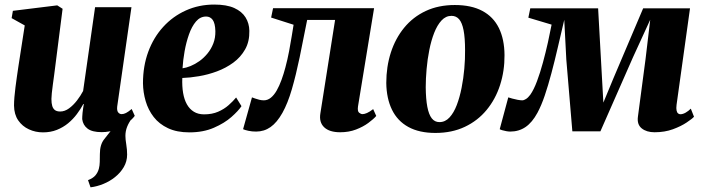

<svg xmlns="http://www.w3.org/2000/svg" viewBox="-20 -569 3086 842"><path d="M377 252.5 366 221Q388 212.5 398.5 200Q409 187.5 413.5 171Q417 158 417.5 141.5Q418 125 418 106.5Q418 65 437 41.5Q456 18 472 -3L558.5 -49.5Q545 -32 537.5 -13Q530 6 530 26.5Q530 42 533.8 64.8Q537.5 87.5 537.5 109Q537.5 138.5 522.8 163.8Q508 189 484 208Q461.5 226 433.5 237.5Q405.5 249 377 252.5ZM168.5 11.5Q135.5 11.5 106.8 -1.8Q78 -15 60 -41Q42 -67 41.5 -106Q41.5 -122.5 43.2 -143Q45 -163.5 47.8 -186.2Q50.5 -209 54 -232Q57.5 -255 60.5 -276.5L88.5 -457.5L31 -489.5L36.5 -521.5L231 -545.5L254.5 -530.5L223.5 -287Q221 -265.5 217.8 -242.5Q214.5 -219.5 211.8 -198.2Q209 -177 207.2 -160.5Q205.5 -144 205.5 -135Q205.5 -116 209.2 -104Q213 -92 221.2 -86Q229.5 -80 244 -80Q264 -80 282.8 -93.8Q301.5 -107.5 317.5 -128.2Q333.5 -149 344.5 -170L397 -537.5H556.5L494 -102Q492 -84 498.2 -76.2Q504.5 -68.5 513.5 -68.5Q522.5 -68.5 532.5 -73.5Q542.5 -78.5 557.5 -91L571 -61Q561 -47 540.2 -30.5Q519.5 -14 490.2 -1.8Q461 10.5 425.5 10.5Q384.5 10.5 364.2 -4.8Q344 -20 340.5 -46.5Q340.5 -51 340.8 -58.2Q341 -65.5 342 -74.5Q343 -83.5 344.5 -93.5Q346 -103.5 347.5 -112.5L345.5 -113Q333.5 -90.5 317 -68.5Q300.5 -46.5 278.8 -28.5Q257 -10.5 229.5 0.5Q202 11.5 168.5 11.5Z M1039 -103.5Q1025.5 -83 995 -56Q964.5 -29 918 -8.8Q871.5 11.5 810.5 11.5Q755.5 11.5 716.8 -6.8Q678 -25 654 -56Q630 -87 618.8 -125.5Q607.5 -164 607 -204Q607 -279 630.2 -342Q653.5 -405 695.8 -451.2Q738 -497.5 795.2 -523.2Q852.5 -549 919.5 -549Q974 -549 1007.5 -533.8Q1041 -518.5 1057 -492.5Q1073 -466.5 1073.5 -434Q1074.5 -387 1055 -352.5Q1035.5 -318 1003 -294.2Q970.5 -270.5 931.5 -256Q892.5 -241.5 852.5 -234.8Q812.5 -228 779.5 -227Q778 -191 783 -161.5Q788 -132 799.8 -111.2Q811.5 -90.5 830.2 -79Q849 -67.5 875 -67.5Q910 -67.5 936.5 -79Q963 -90.5 982.5 -107.8Q1002 -125 1015.5 -141.5ZM884 -496.5Q858 -496.5 839.5 -474.8Q821 -453 808.8 -418.2Q796.5 -383.5 789.5 -344Q782.5 -304.5 780.5 -269.5Q796.5 -271.5 816 -279.5Q835.5 -287.5 854.8 -301.2Q874 -315 890 -334.5Q906 -354 915.5 -378.5Q925 -403 924.5 -432.5Q923.5 -467 912.8 -481.8Q902 -496.5 884 -496.5Z M1550 -102.5Q1547 -81 1554.8 -74.8Q1562.5 -68.5 1570 -68.5Q1578 -68.5 1589.5 -73.5Q1601 -78.5 1616.5 -90.5L1630 -60.5Q1618 -46.5 1595.2 -29.8Q1572.5 -13 1541.2 -1Q1510 11 1472 11Q1424.5 11 1401.5 -11Q1378.5 -33 1385 -72L1449.5 -481.5H1327Q1310 -394 1294 -317Q1278 -240 1260 -178Q1242 -116 1218.5 -74Q1194.5 -31.5 1166.5 -11.8Q1138.5 8 1103 8Q1084.5 8 1068.8 4.5Q1053 1 1046 -2.5L1085 -142Q1090.5 -140 1098.8 -137Q1107 -134 1117 -131.5Q1127 -129 1137 -129Q1153.5 -129 1167.8 -140.5Q1182 -152 1193.5 -172.2Q1205 -192.5 1214.5 -218.5Q1224 -244.5 1231.5 -273Q1241 -308.5 1247.8 -344.5Q1254.5 -380.5 1259.5 -411.2Q1264.5 -442 1267.5 -460.5L1169 -492L1177.5 -533H1620.5Z M1974.5 -547Q2047 -547 2095.2 -521.2Q2143.5 -495.5 2167.8 -446.2Q2192 -397 2192.5 -327.5Q2193 -258 2173 -196Q2153 -134 2114 -86.8Q2075 -39.5 2018.5 -12.8Q1962 14 1889.5 14Q1818.5 14 1770.8 -12.2Q1723 -38.5 1699 -87.8Q1675 -137 1674 -205Q1674 -276.5 1694 -338.5Q1714 -400.5 1752.5 -447.5Q1791 -494.5 1847 -520.8Q1903 -547 1974.5 -547ZM1960 -499.5Q1935 -499.5 1916.2 -479.2Q1897.5 -459 1884.2 -425.2Q1871 -391.5 1862.8 -350.2Q1854.5 -309 1850.8 -266.2Q1847 -223.5 1847 -186.5Q1847.5 -134.5 1854 -100.5Q1860.5 -66.5 1873.5 -50Q1886.5 -33.5 1907 -33.5Q1932.5 -33.5 1951.2 -53.8Q1970 -74 1983 -108Q1996 -142 2004.2 -183.5Q2012.5 -225 2016.2 -268Q2020 -311 2019.5 -348.5Q2019.5 -403 2013 -436.2Q2006.5 -469.5 1993.5 -484.5Q1980.5 -499.5 1960 -499.5Z M2850.5 11Q2815.5 11 2794.2 -6Q2773 -23 2777.5 -57L2811 -310L2831.5 -482.5L2756 -318L2613 7H2490L2463.5 -308L2454.5 -482Q2440 -420.5 2426.2 -361Q2412.5 -301.5 2398.2 -248Q2384 -194.5 2369 -150.2Q2354 -106 2337 -74.5Q2314 -32 2284.8 -12Q2255.5 8 2217.5 8Q2210 8 2200.2 6.2Q2190.5 4.5 2182.2 2Q2174 -0.5 2171.5 -2.5L2209 -142Q2214.5 -140 2226.2 -136.8Q2238 -133.5 2250.5 -131.2Q2263 -129 2270 -129Q2274 -129 2278 -130.5Q2282 -132 2286.5 -134.8Q2291 -137.5 2295.8 -142.2Q2300.5 -147 2305.5 -153.5Q2321 -175.5 2335 -213Q2349 -250.5 2361 -294.8Q2373 -339 2382.8 -382.8Q2392.5 -426.5 2399 -461L2297 -491.5L2305.5 -532.5H2603L2620 -226.5L2626 -119L2670.5 -226.5L2800.5 -532.5H3006L2947 -109.5Q2945 -93.5 2947 -84.5Q2949 -75.5 2953.5 -71.8Q2958 -68 2963.5 -68Q2974.5 -68 2986.8 -75Q2999 -82 3009.5 -92.5L3023.5 -57Q3015.5 -48 2991.2 -31.8Q2967 -15.5 2931 -2.2Q2895 11 2850.5 11Z"/></svg>

Font: Merriweather 72pt Black
Style: Italic
Weight: 900
Italic angle: -7.8°
Version: Version 2.101